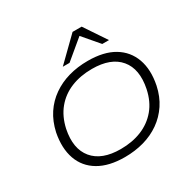

<svg xmlns="http://www.w3.org/2000/svg" viewBox="-201 -1147 1359 1357"><g transform="rotate(-30 478.0 -468.0)"><path d="M440 8Q311 8 228 -41Q145 -90 113.5 -179Q82 -268 105 -387Q123 -468 163 -528.5Q203 -589 262.5 -630.5Q322 -672 394.5 -692.5Q467 -713 551 -713Q681 -713 763 -664Q845 -615 877 -526Q909 -437 885 -318Q868 -238 827.5 -177Q787 -116 728 -74.5Q669 -33 596 -12.5Q523 8 440 8ZM443 -56Q538 -56 614 -87Q690 -118 741.5 -179.5Q793 -241 812 -333Q842 -481 772 -565Q702 -649 548 -649Q453 -649 377 -618Q301 -587 250 -525.5Q199 -464 179 -373Q149 -225 219 -140.5Q289 -56 443 -56ZM378 -765 561 -944H635L755 -765H700L589 -895L433 -765Z"/></g></svg>

Font: Nunito Sans 10pt Expanded Light
Style: Italic
Weight: 300
Width: 7
Italic angle: -9°
Designer: Vernon Adams
Foundry: Vernon Adams
Version: Version 3.101;gftools[0.9.27]